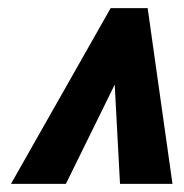

<svg xmlns="http://www.w3.org/2000/svg" viewBox="-20 -710 453 472"><path d="M252 -690H343L404 -258H275L262 -502L142 -258H7Z"/></svg>

Font: Decalotype
Style: Bold Italic
Weight: 700
Italic angle: -12°
Designer: Alfredo Marco Pradil
Foundry: Alfredo Marco Pradil
Version: Version 1.0